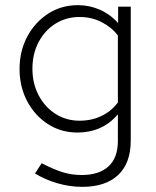

<svg xmlns="http://www.w3.org/2000/svg" viewBox="-20 -507 606 746"><path d="M300 219Q251 219 203 205Q155 191 116 167L142 127Q185 150 221.5 161.5Q258 173 297 173Q365 173 401.5 139.5Q438 106 438 41V-63Q408 -27 368 -9.5Q328 8 281 8Q217 8 166 -25Q115 -58 85.5 -114Q56 -170 56 -239Q56 -308 85.5 -364Q115 -420 166.5 -453.5Q218 -487 283 -487Q327 -487 367.5 -469.5Q408 -452 439 -417V-481H488V39Q488 127 439 173Q390 219 300 219ZM289 -38Q337 -38 375.5 -57Q414 -76 438 -109V-369Q414 -401 375 -421Q336 -441 289 -441Q237 -441 195.5 -415Q154 -389 130 -343.5Q106 -298 106 -240Q106 -182 130.5 -136Q155 -90 196.5 -64Q238 -38 289 -38Z"/></svg>

Font: Red Hat Text Light
Style: Regular
Weight: 300
Designer: Pentagram, MCKL
Foundry: Pentagram, MCKL
Version: Version 1.023; ttfautohint (v1.8.3)